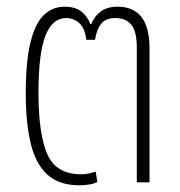

<svg xmlns="http://www.w3.org/2000/svg" viewBox="-20 -545 539 574"><path d="M218 9Q156 9 121 -23.5Q86 -56 71.5 -117.5Q57 -179 57 -266Q57 -363 71.5 -420Q86 -477 112 -501Q138 -525 173 -525Q206 -525 224.5 -509.5Q243 -494 250 -473H253Q261 -495 280.5 -510Q300 -525 331 -525Q427 -525 427 -401V0H389V-403Q389 -451 372.5 -471Q356 -491 325 -491Q296 -491 282.5 -474Q269 -457 264 -426H238Q234 -460 217.5 -475.5Q201 -491 177 -491Q137 -491 116 -438.5Q95 -386 95 -267Q95 -146 121 -85Q147 -24 223 -24Q235 -24 246 -26.5Q257 -29 266 -32L271 -1Q262 4 247 6.5Q232 9 218 9Z"/></svg>

Font: Noto Sans Thai UI Cond ExtLt
Style: Regular
Weight: 200
Width: 3
Designer: Monotype Design Team
Foundry: Monotype Imaging Inc.
Version: Version 2.000; ttfautohint (v1.8.4.7-5d5b)